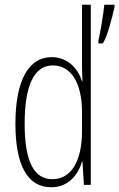

<svg xmlns="http://www.w3.org/2000/svg" viewBox="-20 -780 503 810"><path d="M196 10C271 10 310 -45 326 -98H328L334 0H363V-760H326V-506C326 -484 327 -463 328 -437H326C311 -487 268 -539 198 -539C101 -539 45 -441 45 -258C45 -83 96 10 196 10ZM463 -750V-760H420C418 -732 401 -627 395 -610V-597H414C434 -628 455 -713 463 -750ZM201 -24C118 -24 84 -109 84 -258C84 -420 124 -504 203 -504C281 -504 326 -428 326 -307V-226C326 -102 281 -24 201 -24Z"/></svg>

Font: Noto Sans Georgian ExtraCondensed ExtraLight
Style: Regular
Weight: 200
Width: 2
Designer: Monotype Design Team, Akaki Razmadze
Foundry: Google LLC
Version: Version 2.005